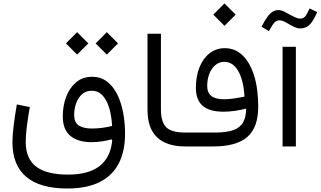

<svg xmlns="http://www.w3.org/2000/svg" viewBox="-20 -839 1837 1100"><path d="M357.8 -590.4 421.8 -526.3 486.1 -590.4 421.8 -654.6ZM528 -590.4 592 -526.3 656.3 -590.4 592 -654.6ZM622.3 -117.5Q598 -111.3 568.8 -107Q539.6 -102.7 506.1 -102.7Q459.2 -102.7 432 -119.6Q404.9 -136.5 404.9 -182Q404.9 -214.4 415.8 -245.9Q426.7 -277.4 449.1 -298.2Q471.4 -319 505.7 -319Q537.7 -319 559.5 -299.8Q581.3 -280.6 594.6 -250Q607.9 -219.3 614.4 -184.3Q620.9 -149.3 622.3 -117.5ZM507.5 -399Q453.1 -399 415.7 -367.2Q378.3 -335.5 359 -284Q339.7 -232.6 339.7 -172.7Q339.7 -95.5 383.8 -60Q427.9 -24.5 502.8 -24.5Q535.4 -24.5 565.6 -29.3Q595.8 -34 619.5 -40.6L622.9 -36Q614.5 61.1 551.9 111.2Q489.2 161.3 368.8 161.3Q248.8 161.3 188.1 116.3Q127.4 71.2 127.4 -26.5Q127.4 -60.4 133.1 -108.9Q138.8 -157.3 150.8 -225.6L76.4 -240.7Q63.8 -167.3 57.6 -113.7Q51.3 -60.1 51.3 -23.3Q51.3 107.4 130.5 174.2Q209.6 241 365.5 241Q476.9 241 550.5 204.4Q624 167.7 660.3 97.4Q696.5 27.2 696.5 -73.3Q696.5 -132.8 686.1 -190.6Q675.6 -248.4 652.9 -295.6Q630.3 -342.7 594.3 -370.8Q558.2 -399 507.5 -399Z M825.1 -645.7V-209.1Q825.1 -104.2 880.1 -52.1Q935.2 0 1041.6 0H1042V-79.5H1041.6Q962.7 -79.5 932.3 -110.1Q902 -140.6 902 -210.5V-645.7Z M1202 -755.2 1266 -691 1330.3 -755.2 1266 -819.3ZM1380.7 -285.7Q1347.7 -278.5 1317.6 -274.4Q1287.5 -270.3 1263.6 -270.3Q1167.1 -270.3 1167.1 -345.1Q1167.1 -386 1179.7 -417.3Q1192.3 -448.7 1214.6 -466.8Q1236.9 -484.8 1265.1 -484.8Q1314.1 -484.8 1344.6 -432.6Q1375 -380.3 1380.7 -285.7ZM1042 -79.5Q1034.6 -79.5 1031.1 -70.1Q1027.6 -60.7 1027.6 -39.9Q1027.6 -18.7 1031.1 -9.3Q1034.6 0 1042 0H1201.3Q1335.2 0 1397.3 -54.7Q1459.4 -109.4 1459.4 -227.3Q1459.4 -330.1 1435.9 -405.5Q1412.5 -480.9 1369.7 -522Q1326.8 -563 1268.1 -563Q1219 -563 1181.5 -534.3Q1144.1 -505.5 1123.2 -454.3Q1102.3 -403.1 1102.3 -335.5Q1102.3 -266.5 1141.1 -232.8Q1180 -199.1 1259.9 -199.1Q1320.5 -199.1 1390 -216.7Q1390 -167.4 1372.4 -137.1Q1354.8 -106.9 1315.4 -93.2Q1275.9 -79.5 1210.2 -79.5Z M1753.6 -790.6Q1738.4 -755.6 1727.6 -743.9Q1716.8 -732.3 1699.7 -732.3Q1689.3 -732.3 1677.7 -737Q1666.1 -741.7 1641.4 -754.9Q1618.1 -768 1604 -774.7Q1589.9 -781.4 1576.2 -781.4Q1558.1 -781.4 1542.7 -772.4Q1527.3 -763.4 1512.1 -742.5Q1496.8 -721.6 1478.4 -686L1520.3 -660.7Q1540.8 -698.2 1552.8 -710.4Q1564.8 -722.6 1580.8 -722.6Q1590.6 -722.6 1601.3 -718.7Q1611.9 -714.9 1632 -702.6Q1653.7 -690.1 1669.3 -683.1Q1684.9 -676.2 1700.8 -676.2Q1731.8 -676.2 1753.2 -696.7Q1774.6 -717.3 1797.3 -769.8ZM1675.1 -570.8H1598.9V0H1675.1Z"/></svg>

Font: Estedad VF
Style: Regular
Weight: 100
Designer: Amin Abedi
Version: Version 7.3